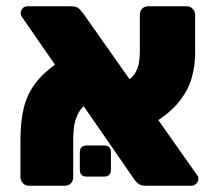

<svg xmlns="http://www.w3.org/2000/svg" viewBox="-20 -591 694 611"><path d="M444 0Q426 0 417.5 -8.5Q409 -17 406 -22L50 -537Q46 -542 46 -549Q46 -558 52 -564.5Q58 -571 67 -571H207Q225 -571 233 -562Q241 -553 245 -548L607 -34Q611 -30 611 -27Q611 -24 611 -22Q611 -13 604.5 -6.5Q598 0 590 0ZM71 0Q60 0 52.5 -8.5Q45 -17 45 -28V-144Q45 -204 55.5 -247Q66 -290 91.5 -324.5Q117 -359 164 -392L255 -261Q235 -245 226 -224Q217 -203 215 -183Q213 -163 213 -147V-28Q213 -15 205.5 -7.5Q198 0 187 0ZM467 -198 373 -327Q399 -340 409.5 -357.5Q420 -375 422.5 -393Q425 -411 425 -426V-543Q425 -556 432.5 -563.5Q440 -571 451 -571H575Q586 -571 593.5 -562.5Q601 -554 601 -543V-422Q601 -382 590 -343Q579 -304 550 -267.5Q521 -231 467 -198ZM256 -29Q234 -29 234 -51V-106Q234 -128 256 -128H311Q333 -128 333 -106V-51Q333 -29 311 -29Z"/></svg>

Font: Rubik ExtraBold
Style: Regular
Weight: 800
Designer: Hubert and Fischer
Foundry: Hubert and Fischer
Version: Version 2.300;gftools[0.9.30]